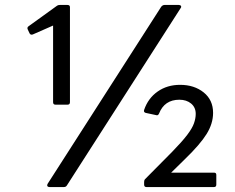

<svg xmlns="http://www.w3.org/2000/svg" viewBox="-20 -754 946 774"><path d="M179 0Q173 0 171 -4Q169 -8 172 -13L630 -727Q636 -734 643 -734H701Q707 -734 709.5 -730Q712 -726 708 -721L250 -7Q246 0 238 0ZM570 0Q561 0 561 -10V-21Q561 -28 565 -32L674 -142Q714 -183 734.5 -210Q755 -237 762 -257Q769 -277 769 -295Q769 -321 750.5 -336.5Q732 -352 703 -352Q643 -352 621 -296Q617 -287 609 -290L567 -299Q558 -302 561 -311Q577 -358 615.5 -385Q654 -412 706 -412Q763 -412 801 -381.5Q839 -351 839 -299Q839 -256 813 -214Q787 -172 726 -113L670 -58H843Q852 -58 852 -49V-10Q852 0 843 0ZM204 -332Q194 -332 194 -342V-651L112 -615Q103 -612 99 -620L92 -635Q88 -643 95 -648L210 -731Q214 -734 221 -734H252Q262 -734 262 -725V-342Q262 -332 252 -332Z"/></svg>

Font: LINE Seed Sans App
Style: Regular
Weight: 400
Designer: LINE VX Design & Dalton Maag Ltd & Sandoll Inc
Foundry: Dalton Maag Ltd
Version: Version 1.003